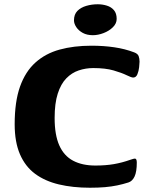

<svg xmlns="http://www.w3.org/2000/svg" viewBox="-20 -866 693 899"><path d="M401 13Q320.9 13 255.7 -2.5Q190.5 -18 144.3 -52.2Q98.1 -86.5 73.4 -143.8Q48.7 -201.1 48.7 -284.1Q48.7 -389.9 73.7 -460.4Q98.8 -531 146 -573.3Q193.2 -615.7 259.3 -633.8Q325.5 -652 408.2 -652Q465.5 -652 515.4 -644.6Q565.2 -637.3 608.3 -620.8Q625.1 -614.5 629.2 -603.2Q633.4 -591.9 633.4 -577.1Q633.4 -569.4 631.5 -551.4Q629.6 -533.5 623.3 -518.2Q617.1 -502.9 603.5 -502.9Q595.2 -502.9 572.6 -514Q550 -525.1 511.9 -536.2Q473.8 -547.3 416.4 -547.3Q381.3 -547.3 348.7 -536.3Q316 -525.4 290.5 -499.2Q265 -473.1 250.4 -427.7Q235.8 -382.4 235.8 -313.7Q235.8 -234.1 257.7 -185.1Q279.6 -136.1 322.4 -113.5Q365.1 -90.9 426.5 -90.9Q474.6 -90.9 513 -97.5Q551.4 -104.1 590 -117.8Q606.7 -123.5 611.5 -123.5Q620.5 -123.5 620.5 -105Q620.5 -61.8 610.1 -39.6Q599.7 -17.4 581.1 -11.6Q556 -3.6 529.3 2Q502.6 7.6 471.6 10.3Q440.7 13 401 13ZM414.8 -701.2Q387.4 -701.2 367.8 -711.8Q348.2 -722.5 337.3 -738.8Q326.4 -755.1 326.4 -770.9Q326.4 -798.5 342.3 -814.8Q358.3 -831 383.9 -838.5Q409.5 -846 437.6 -846Q460 -846 480.4 -839.6Q500.9 -833.3 513.6 -818.3Q526.3 -803.4 526.3 -777.4Q526.3 -756 508.7 -738.6Q491.1 -721.2 465.1 -711.2Q439.1 -701.2 414.8 -701.2Z"/></svg>

Font: Briem Hand Thin
Style: Regular
Weight: 100
Designer: Gunnlaugur SE Briem, Eben Sorkin
Foundry: Sorkin Type Co.
Version: Version 1.003